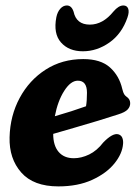

<svg xmlns="http://www.w3.org/2000/svg" viewBox="-20 -672 502 702"><path d="M430 -146.5Q427.5 -110.5 398.5 -74.5Q369.5 -38.5 317.2 -14.5Q265 9.5 193.5 9.5Q102.5 9.5 57.8 -41.2Q13 -92 15 -170Q17 -249 52 -314Q87 -379 147 -417.5Q207 -456 284.5 -456Q348 -456 382 -425.5Q416 -395 427 -347Q430.5 -333 433.8 -327.8Q437 -322.5 442.5 -318.5Q455.5 -310 456 -295.5Q456.5 -282.5 447 -272Q437.5 -261.5 411.5 -253.5Q381.5 -243.5 340 -231Q298.5 -218.5 254.8 -205.8Q211 -193 174.5 -182.5Q174.5 -140 194.2 -116.8Q214 -93.5 250 -93.5Q277.5 -93.5 306 -107.2Q334.5 -121 357.5 -151Q392 -186.5 412.5 -181Q423 -178 427 -168.5Q431 -159 430 -146.5ZM264.5 -377Q238.5 -377 214.8 -339.8Q191 -302.5 180.5 -247Q210 -255.5 240.5 -265.2Q271 -275 294.5 -283.5Q298 -303.5 298 -333Q298 -377 264.5 -377ZM308.5 -582Q356 -582 394.5 -629.5Q413.5 -652 431 -652Q444.5 -652 448.8 -640Q453 -628 446 -608Q425.5 -548.5 380 -516.5Q334.5 -484.5 283 -484.5Q231.5 -484.5 203 -516.8Q174.5 -549 186 -609Q190 -628.5 200.5 -640.2Q211 -652 224.5 -652Q241.5 -652 249 -629.5Q259 -582 308.5 -582Z"/></svg>

Font: Fraunces 144pt S100
Style: Bold Italic
Weight: 700
Italic angle: -16°
Version: Version 1.000; ttfautohint (v1.8.3)